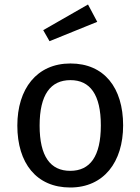

<svg xmlns="http://www.w3.org/2000/svg" viewBox="-20 -821 624 853"><path d="M57 -263C57 -96 142 12 292 12C441 12 527 -101 527 -264C527 -431 443 -539 293 -539C143 -539 57 -426 57 -263ZM293 -465C380 -465 428 -401 428 -264C428 -126 380 -62 292 -62C204 -62 156 -126 156 -263C156 -401 205 -465 293 -465ZM200 -638 412 -724 371 -801 172 -687Z"/></svg>

Font: FiraGO Unicode
Style: Regular
Weight: 400
Designer: bBox Type
Foundry: bBox Type GmbH
Version: Version 1.001;PS 001.001;hotconv 1.0.88;makeotf.lib2.5.64775